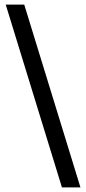

<svg xmlns="http://www.w3.org/2000/svg" viewBox="-20 -673 378 840"><path d="M332 147H251L5 -653H86Z"/></svg>

Font: Lisu Bosa Black
Style: Regular
Weight: 900
Designer: David Morse, Annie Olsen, Victor Gaultney, Frank Grießhammer (Latin)
Foundry: SIL International
Version: Version 2.000